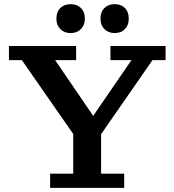

<svg xmlns="http://www.w3.org/2000/svg" viewBox="-20 -903 838 923"><path d="M532 -744Q501 -744 482 -763Q463 -782 463 -813Q463 -846 482 -864.5Q501 -883 532 -883Q562 -883 580.5 -864.5Q599 -846 599 -813Q599 -782 580.5 -763Q562 -744 532 -744ZM320 -744Q289 -744 270 -763Q251 -782 251 -813Q251 -846 270 -864.5Q289 -883 320 -883Q350 -883 369 -864.5Q388 -846 388 -813Q388 -782 369 -763Q350 -744 320 -744ZM221 0V-68H332V-259L85 -614H23V-682H346V-614H245L428 -346L612 -614H511V-682H776V-614H713L466 -258V-68H577V0Z"/></svg>

Font: Montagu Slab 16pt Medium
Style: Regular
Weight: 500
Designer: Florian Karsten
Foundry: Florian Karsten
Version: Version 1.000; ttfautohint (v1.8.3)